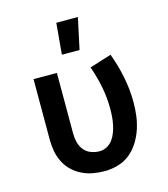

<svg xmlns="http://www.w3.org/2000/svg" viewBox="-114 -848 827 945"><g transform="rotate(-15 300.0 -375.5)"><path d="M304 8Q274 8 245 3Q216 -2 189 -15Q162 -28 140.5 -48.5Q119 -69 105.5 -95.5Q92 -122 86.5 -151Q81 -180 81 -210V-520H200V-210Q200 -188 205.5 -166Q211 -144 225 -126.5Q239 -109 260.5 -101Q282 -93 304 -93Q324 -93 342 -103Q360 -113 371.5 -129Q383 -145 390 -164Q397 -183 401 -202.5Q405 -222 406.5 -242Q408 -262 408 -282Q408 -339 397 -394.5Q386 -450 367 -503L478 -538Q501 -477 514 -412.5Q527 -348 527 -282Q527 -248 522.5 -213.5Q518 -179 507 -146.5Q496 -114 477.5 -84.5Q459 -55 432.5 -33.5Q406 -12 372 -2Q338 8 304 8ZM247 -600 261 -759H371L337 -600Z"/></g></svg>

Font: Iosevka Extended
Style: Bold
Weight: 700
Width: 7
Monospace: yes
Designer: Belleve Invis
Foundry: Belleve Invis
Version: Version 32.5.0; ttfautohint (v1.8.4)